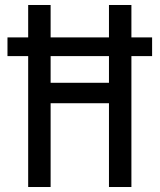

<svg xmlns="http://www.w3.org/2000/svg" viewBox="-20 -750 640 770"><path d="M93 0V-525H10V-600H93V-730H183V-600H417V-730H507V-600H590V-525H507V0H417V-336H183V0ZM183 -418H417V-525H183Z"/></svg>

Font: Liga JetBrainsMono Nerd Font
Style: Regular
Weight: 400
Designer: Philipp Nurullin, Konstantin Bulenkov
Foundry: JetBrains
Version: Version 2.225; ttfautohint (v1.8.3)